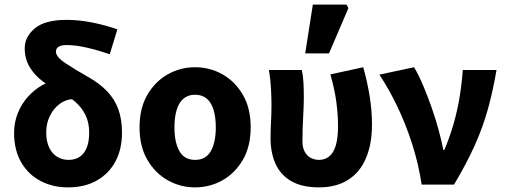

<svg xmlns="http://www.w3.org/2000/svg" viewBox="-20 -799 2186 831"><path d="M274 12Q209 12 156 -15.5Q103 -43 72 -96Q41 -149 41 -224Q41 -270 57.5 -310.5Q74 -351 102 -381.5Q130 -412 163 -430.5Q196 -449 229 -449L296 -370Q265 -369 238.5 -349.5Q212 -330 196 -297.5Q180 -265 180 -226Q180 -187 193 -160Q206 -133 228 -120Q250 -107 277 -107Q303 -107 323 -119Q343 -131 354.5 -157.5Q366 -184 366 -226Q366 -268 350 -301Q334 -334 305.5 -358.5Q277 -383 240 -401Q201 -420 165.5 -446.5Q130 -473 108.5 -508.5Q87 -544 87 -590Q87 -640 131 -676.5Q175 -713 268 -713Q322 -713 379.5 -701.5Q437 -690 488 -672L455 -564Q403 -582 355 -593Q307 -604 268 -604Q245 -604 233.5 -596.5Q222 -589 222 -576Q222 -553 262.5 -526Q303 -499 363 -465Q411 -438 443.5 -404Q476 -370 492 -326.5Q508 -283 508 -224Q508 -154 480 -101Q452 -48 399.5 -18Q347 12 274 12Z M824 12Q761 12 706.5 -18.5Q652 -49 618 -107Q584 -165 584 -248Q584 -331 618 -389Q652 -447 706.5 -477.5Q761 -508 824 -508Q888 -508 942.5 -477.5Q997 -447 1031 -389Q1065 -331 1065 -248Q1065 -165 1031 -107Q997 -49 942.5 -18.5Q888 12 824 12ZM824 -107Q871 -107 892.5 -145Q914 -183 914 -248Q914 -291 904.5 -323Q895 -355 875 -372Q855 -389 824 -389Q794 -389 774 -372Q754 -355 744.5 -323Q735 -291 735 -248Q735 -183 756.5 -145Q778 -107 824 -107Z M1361 12Q1287 12 1240.5 -15Q1194 -42 1172.5 -90Q1151 -138 1151 -200Q1151 -236 1153 -272Q1155 -308 1155 -344Q1155 -373 1153 -414Q1151 -455 1144 -496H1286Q1292 -471 1293.5 -440Q1295 -409 1295 -374Q1295 -343 1292 -290Q1289 -237 1289 -187Q1289 -161 1298.5 -143Q1308 -125 1324.5 -116Q1341 -107 1361 -107Q1387 -107 1405.5 -122.5Q1424 -138 1433.5 -170Q1443 -202 1443 -253Q1443 -301 1436 -355.5Q1429 -410 1410 -477L1552 -508Q1569 -449 1579.5 -385.5Q1590 -322 1590 -260Q1590 -176 1564 -114.5Q1538 -53 1486.5 -20.5Q1435 12 1361 12ZM1301 -568 1334 -779H1480L1488 -764L1404 -568Z M1805 0Q1791 -92 1763 -178.5Q1735 -265 1698.5 -340.5Q1662 -416 1622 -476L1772 -508Q1792 -475 1811 -430Q1830 -385 1847.5 -335.5Q1865 -286 1878 -238Q1891 -190 1899 -150H1903Q1927 -206 1943.5 -264Q1960 -322 1969.5 -380.5Q1979 -439 1983 -496H2129Q2114 -408 2092.5 -329.5Q2071 -251 2035.5 -171.5Q2000 -92 1945 0Z"/></svg>

Font: Source Sans 3
Style: Bold
Weight: 700
Designer: Paul D. Hunt
Foundry: Adobe
Version: Version 3.052;hotconv 1.1.0;makeotfexe 2.6.0